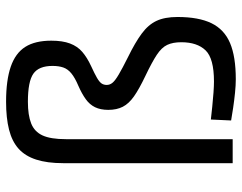

<svg xmlns="http://www.w3.org/2000/svg" viewBox="-100 -666 777 616"><g transform="rotate(-90 288.0 -358.5)"><path d="M341 10Q322 10 297.5 7.5Q273 5 249.5 1.5Q226 -2 209 -5L212 -70Q230 -68 253.5 -65.5Q277 -63 299 -61.5Q321 -60 334 -60Q408 -60 434 -87Q460 -114 460 -165Q460 -192 451.5 -210Q443 -228 419.5 -243.5Q396 -259 352 -280Q310 -300 286.5 -316.5Q263 -333 253 -352.5Q243 -372 243 -399Q243 -424 251.5 -441.5Q260 -459 277.5 -471.5Q295 -484 320 -495Q346 -506 360 -517.5Q374 -529 379 -543.5Q384 -558 384 -578Q384 -622 359 -639.5Q334 -657 269 -657Q226 -657 199.5 -646.5Q173 -636 161 -610Q149 -584 149 -535V0H72V-544Q72 -595 83.5 -630.5Q95 -666 118.5 -687Q142 -708 179.5 -717.5Q217 -727 269 -727Q338 -727 381.5 -712Q425 -697 445 -665.5Q465 -634 465 -582Q465 -546 456 -522Q447 -498 429 -482.5Q411 -467 383 -454Q359 -443 346 -435.5Q333 -428 328 -421Q323 -414 323 -404Q323 -394 330 -385.5Q337 -377 356.5 -365.5Q376 -354 412 -336Q459 -313 487.5 -292Q516 -271 528.5 -244.5Q541 -218 541 -177Q541 -109 521 -68Q501 -27 457.5 -8.5Q414 10 341 10Z"/></g></svg>

Font: Cairo
Style: Regular
Weight: 400
Designer: Mohamed Gaber, Accademia di Belle Arti di Urbino
Foundry: Kief Type Foundry, Accademia di Belle Arti di Urbino
Version: Version 3.120